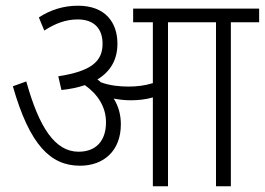

<svg xmlns="http://www.w3.org/2000/svg" viewBox="-20 -652 927 672"><path d="M403 -217C403 -250 395 -280 378 -307C398 -303 419 -301 438 -301C464 -301 491 -304 515 -311V0H568V-574H736V0H788V-574H887V-622H446V-574H515V-361C486 -352 457 -349 430 -349C401 -349 365 -352 333 -364C329 -368 325 -371 321 -374C369 -403 391 -446 391 -499C391 -573 349 -632 253 -632C203 -632 157 -618 116 -591L135 -545C173 -570 211 -584 252 -584C310 -584 339 -551 339 -499C339 -438 301 -403 184 -385L195 -337C226 -340 253 -346 277 -354C321 -323 351 -279 351 -224C351 -159 316 -121 255 -121C173 -121 117 -205 72 -367L25 -350C84 -144 157 -72 260 -72C343 -72 403 -124 403 -217Z"/></svg>

Font: Noto Sans Devanagari SemiCondensed Light
Style: Regular
Weight: 300
Width: 4
Designer: Jelle Bosma - Monotype Design Team
Foundry: Monotype Imaging Inc.
Version: Version 2.004